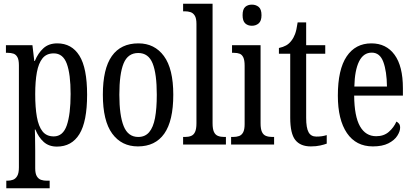

<svg xmlns="http://www.w3.org/2000/svg" viewBox="-20 -780 2232 1036"><path d="M14 236V195H20Q36 195 50 190Q64 185 73 169.5Q82 154 82 123V-427Q82 -457 74 -471.5Q66 -486 52.5 -490.5Q39 -495 22 -495H12V-536H155L165 -451H168Q185 -493 214 -519.5Q243 -546 289 -546Q367 -546 408.5 -479.5Q450 -413 450 -269Q450 -124 408.5 -56.5Q367 11 287 11Q244 11 216 -14Q188 -39 171 -81H168Q169 -67 169 -49Q169 -31 169.5 -10.5Q170 10 170 33V128Q170 157 179 171.5Q188 186 202 190.5Q216 195 231 195H248V236ZM270 -44Q320 -44 340.5 -104Q361 -164 361 -273Q361 -380 340.5 -436Q320 -492 270 -492Q231 -492 209.5 -465.5Q188 -439 179 -390Q170 -341 170 -272Q170 -200 179 -149Q188 -98 209.5 -71Q231 -44 270 -44Z M724 10Q636 10 585.5 -59Q535 -128 535 -269Q535 -409 583.5 -477.5Q632 -546 727 -546Q814 -546 864.5 -477.5Q915 -409 915 -269Q915 -128 866.5 -59Q818 10 724 10ZM726 -41Q763 -41 785 -67Q807 -93 816.5 -143.5Q826 -194 826 -269Q826 -382 803.5 -438Q781 -494 726 -494Q670 -494 647 -438Q624 -382 624 -269Q624 -157 647.5 -99Q671 -41 726 -41Z M968 0V-41H978Q997 -41 1011 -46.5Q1025 -52 1032.5 -68Q1040 -84 1040 -115V-651Q1040 -681 1031 -695.5Q1022 -710 1008 -714.5Q994 -719 978 -719H968V-760H1127V-115Q1127 -84 1134.5 -68Q1142 -52 1156.5 -46.5Q1171 -41 1190 -41H1199V0Z M1227 0V-41H1237Q1256 -41 1270 -46Q1284 -51 1292 -66Q1300 -81 1300 -110V-425Q1300 -455 1293 -470Q1286 -485 1273.5 -490Q1261 -495 1242 -495H1232V-536H1386V-115Q1386 -84 1393.5 -68Q1401 -52 1415.5 -46.5Q1430 -41 1449 -41H1459V0ZM1339 -641Q1317 -641 1303 -654Q1289 -667 1289 -698Q1289 -730 1303 -742.5Q1317 -755 1339 -755Q1361 -755 1376 -742.5Q1391 -730 1391 -698Q1391 -667 1376 -654Q1361 -641 1339 -641Z M1657 10Q1601 10 1573.5 -24.5Q1546 -59 1546 -145V-490H1485V-521Q1508 -526 1524 -535Q1540 -544 1552 -560Q1564 -575 1572 -596Q1580 -617 1586 -659H1632V-536H1735V-490H1632V-144Q1632 -90 1645 -66.5Q1658 -43 1687 -43Q1704 -43 1717 -45Q1730 -47 1743 -51V-5Q1730 0 1708 5Q1686 10 1657 10Z M1992 10Q1901 10 1852 -62Q1803 -134 1803 -264Q1803 -405 1850.5 -475.5Q1898 -546 1984 -546Q2064 -546 2109 -484.5Q2154 -423 2154 -304V-264H1891Q1892 -152 1922.5 -98.5Q1953 -45 2010 -45Q2051 -45 2078 -68.5Q2105 -92 2119 -124Q2127 -120 2133 -112.5Q2139 -105 2139 -91Q2139 -71 2123.5 -47Q2108 -23 2075.5 -6.5Q2043 10 1992 10ZM2068 -313Q2067 -395 2048.5 -445.5Q2030 -496 1986 -496Q1941 -496 1917.5 -448.5Q1894 -401 1892 -313Z"/></svg>

Font: Noto Serif ExtraCondensed
Style: Regular
Weight: 400
Width: 2
Designer: Monotype Design Team
Foundry: Monotype Imaging Inc.
Version: Version 2.013